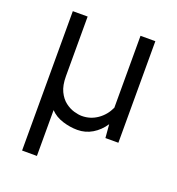

<svg xmlns="http://www.w3.org/2000/svg" viewBox="-135 -655 895 969"><g transform="rotate(20 312.5 -170.5)"><path d="M90.9 -545.5H170.5V-225.9Q170.5 -176.1 185.7 -144.5Q201 -112.9 224.1 -95.3Q247.2 -77.8 271.5 -70.8Q295.8 -63.9 313.9 -63.9Q359.7 -63.9 397.2 -89.8Q434.7 -115.8 454.5 -159.1V-545.5H534.1V0H464.5L458.5 -72.1Q432.9 -33.7 396.3 -11.9Q359.7 9.9 316.8 9.9Q277 9.9 237 -2.7Q197.1 -15.3 170.5 -43V203.1H90.9Z"/></g></svg>

Font: Interface
Style: Regular
Weight: 400
Designer: Rasmus Andersson
Foundry: rsms
Version: Version 1.8